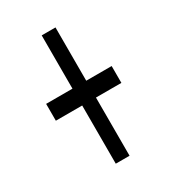

<svg xmlns="http://www.w3.org/2000/svg" viewBox="-115 -585 481 543"><g transform="rotate(-30 125.0 -313.5)"><path d="M105 -104V-294H19V-349H105V-523H150V-349H233V-294H150V-104Z"/></g></svg>

Font: Inconsolata UltraCondensed
Style: Regular
Weight: 400
Width: 1
Monospace: yes
Designer: Raph Levien, Cyreal, Brenton Simpson
Foundry: Raph Levien, Cyreal, Google
Version: Version 3.001; ttfautohint (v1.8.2.53-6de2)